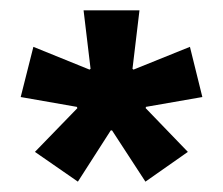

<svg xmlns="http://www.w3.org/2000/svg" viewBox="-20 -659 431 371"><path d="M130.5 -308 47.5 -365.5 129.5 -450 128.5 -452.5 20 -471.5 44.5 -568.5 153 -524.5 155 -526 141.5 -639H249.5L236 -526L238 -524.5L347 -568.5L371 -471.5L262 -452.5L261.5 -450L343 -365.5L261 -308L196.5 -407H194Z"/></svg>

Font: Anek Bangla Medium SemiBold
Style: Regular
Weight: 600
Version: Version 1.003